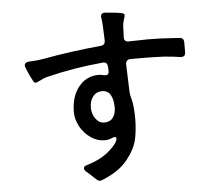

<svg xmlns="http://www.w3.org/2000/svg" viewBox="-57 -863 1114 976"><g transform="rotate(-5 500.0 -374.5)"><path d="M878 -638Q902 -638 902 -614V-563Q902 -538 875 -541Q847 -546 797 -550Q741 -553 685 -553H622Q611 -553 604.5 -546.5Q598 -540 598 -528L600 -469L603 -387Q603 -375 608 -358Q620 -318 620 -249Q620 -196 610 -146.5Q600 -97 556.5 -42Q513 13 424 48Q419 50 412 50Q407 50 399 43.5Q391 37 381 27Q374 20 365.5 12.5Q357 5 349 -2Q338 -11 338 -20Q338 -30 354 -35Q429 -57 473 -97Q497 -118 510 -138Q516 -149 516 -155Q516 -165 507 -165Q504 -165 498 -163Q479 -153 457 -153Q418 -153 384.5 -176.5Q351 -200 331.5 -236Q312 -272 312 -309Q312 -388 351.5 -437.5Q391 -487 455 -487Q462 -487 480 -483Q483 -482 489 -482Q498 -482 502.5 -487.5Q507 -493 506 -503L505 -525Q503 -549 480 -547Q332 -534 187 -498Q170 -492 155 -484Q137 -475 132 -475Q126 -475 122 -481Q100 -520 87 -556Q84 -562 84 -567Q84 -582 106 -585Q148 -586 186 -593Q322 -618 478 -633Q500 -634 500 -659L497 -733Q495 -764 493 -773L492 -780Q492 -790 498 -795Q504 -800 514 -799Q571 -795 589 -791Q594 -790 600.5 -788.5Q607 -787 610 -784Q612 -780 612 -776Q612 -772 606.5 -755.5Q601 -739 600 -723Q598 -685 598 -665Q598 -643 620 -643L671 -644Q687 -645 718 -645Q781 -645 849 -640Q871 -638 878 -638ZM521 -314Q521 -355 507 -379Q493 -403 464 -403Q435 -403 417.5 -381Q400 -359 400 -324Q400 -293 417.5 -268Q435 -243 462 -243Q492 -243 506.5 -263.5Q521 -284 521 -314Z"/></g></svg>

Font: Shippori Gothic B2 Bold
Style: Regular
Weight: 700
Designer: FONTDASU
Foundry: FONTDASU / Google Inc. / but / Adobe
Version: Version 1.130